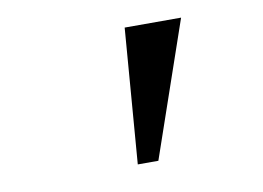

<svg xmlns="http://www.w3.org/2000/svg" viewBox="-49 -721 679 496"><g transform="rotate(-10 290.0 -473.0)"><path d="M276 -296 304 -650H452L330 -296Z"/></g></svg>

Font: Sometype Mono
Style: Bold Italic
Weight: 700
Italic angle: -12°
Monospace: yes
Designer: Ryoichi Tsunekawa
Foundry: Dharma Type
Version: Version 1.000; ttfautohint (v1.8.3)